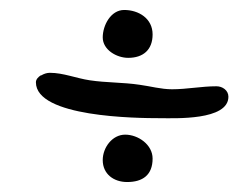

<svg xmlns="http://www.w3.org/2000/svg" viewBox="-20 -543 478 385"><path d="M438 -349C438 -362 426 -370 414 -370C384 -370 355 -364 325 -364C303 -364 282 -370 260 -373C227 -378 193 -377 160 -382C133 -386 107 -397 80 -397C74 -397 68 -395 63 -392H62C57 -389 52 -384 52 -378C52 -308 253 -306 302 -306C330 -306 438 -301 438 -349ZM186 -222C186 -194 208 -178 235 -178C266 -178 286 -192 286 -225C286 -253 257 -273 231 -273C205 -273 186 -247 186 -222ZM186 -468C186 -443 214 -427 237 -427C267 -427 286 -443 286 -474C286 -506 258 -523 229 -523C202 -523 186 -492 186 -468Z"/></svg>

Font: ChillLongCangKaiShu Medium
Style: Regular
Weight: 500
Version: Version 3.500;Glyphs 3.1.1 (3135)